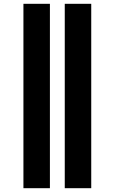

<svg xmlns="http://www.w3.org/2000/svg" viewBox="-20 -803 600 1008"><path d="M103 185V-783H242V185ZM320 185V-783H459V185Z"/></svg>

Font: Ubuntu Sans Mono
Style: Regular
Weight: 400
Monospace: yes
Designer: Dalton Maag Ltd
Foundry: Dalton Maag Ltd
Version: Version 1.006